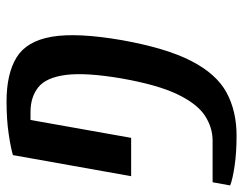

<svg xmlns="http://www.w3.org/2000/svg" viewBox="-100 -650 760 601"><g transform="rotate(90 280.5 -350.0)"><path d="M298 10Q211 10 160 -21.5Q109 -53 95.5 -131.5Q82 -210 106 -350Q131 -490 171.5 -568.5Q212 -647 270 -678.5Q328 -710 405 -710Q458 -710 499 -704Q540 -698 561 -690L551 -635H421Q379 -635 342 -610.5Q305 -586 275.5 -524.5Q246 -463 226 -350Q207 -238 215 -176Q223 -114 253.5 -89.5Q284 -65 331 -65H356L412 -380H532L466 -10Q443 -3 398.5 3.5Q354 10 298 10Z"/></g></svg>

Font: Cuprum
Style: Bold Italic
Weight: 700
Italic angle: -10°
Designer: Jovanny Lemonad
Foundry: Jovanny Lemonad
Version: Version 3.000